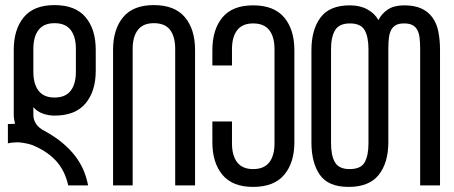

<svg xmlns="http://www.w3.org/2000/svg" viewBox="-20 -728 1782 754"><path d="M278 -536V-446C278 -414 271.2 -389.2 257.5 -371.5C243.8 -353.8 222.7 -345 194 -345C166 -345 145.2 -353.8 131.5 -371.5C117.8 -389.2 111 -414 111 -446V-536C111 -568 117.8 -592.8 131.5 -610.5C145.2 -628.2 166 -637 194 -637C222.7 -637 243.8 -628.2 257.5 -610.5C271.2 -592.8 278 -568 278 -536ZM194 -708C140 -708 99.8 -692.2 73.5 -660.5C47.2 -628.8 34 -586 34 -532V-277C34 -271 34.5 -265.2 35.5 -259.5C36.5 -253.8 37.7 -248 39 -242C35.7 -242 32.7 -241.8 30 -241.5C27.3 -241.2 24.3 -241 21 -241H11V-165C15.7 -166.3 21.7 -167.3 29 -168C33.7 -168.7 38.7 -169 44 -169H53C61.7 -168.3 70.5 -167.2 79.5 -165.5C88.5 -163.8 97 -161.7 105 -159C142.3 -144.3 173.2 -124.3 197.5 -99C221.8 -73.7 238.7 -40.7 248 0H326C322 -20.7 316 -40.5 308 -59.5C300 -78.5 289.2 -97 275.5 -115C261.8 -133 245 -150.3 225 -167C205 -183.7 181 -199.7 153 -215C139.7 -221.7 129.3 -230.3 122 -241C114.7 -251.7 111 -263.7 111 -277V-307C121 -295.7 133.3 -287.3 148 -282C162.7 -276.7 178 -274 194 -274C248.7 -274 289.3 -290 316 -322C342.7 -354 356 -396.7 356 -450V-532C356 -586 342.7 -628.8 316 -660.5C289.3 -692.2 248.7 -708 194 -708Z M424 0H501V-536C501 -568 507.8 -592.8 521.5 -610.5C535.2 -628.2 556 -637 584 -637C613.3 -637 634.7 -628.2 648 -610.5C661.3 -592.8 668 -568 668 -536V0H746V-532C746 -586 732.7 -628.8 706 -660.5C679.3 -692.2 638.7 -708 584 -708C530 -708 489.8 -692.2 463.5 -660.5C437.2 -628.8 424 -586 424 -532Z M974 -707C920 -707 879.8 -691.2 853.5 -659.5C827.2 -627.8 814 -585 814 -531V-471H891V-535C891 -567 897.8 -591.8 911.5 -609.5C925.2 -627.2 946 -636 974 -636C1002.7 -636 1023.8 -627.2 1037.5 -609.5C1051.2 -591.8 1058 -567 1058 -535V-165C1058 -133 1051.2 -108.2 1037.5 -90.5C1023.8 -72.8 1002.7 -64 974 -64C946 -64 925.2 -72.8 911.5 -90.5C897.8 -108.2 891 -133 891 -165V-251H814V-169C814 -115.7 827.2 -73.2 853.5 -41.5C879.8 -9.8 920 6 974 6C1028.7 6 1069.3 -9.8 1096 -41.5C1122.7 -73.2 1136 -115.7 1136 -169V-531C1136 -585 1122.7 -627.8 1096 -659.5C1069.3 -691.2 1028.7 -707 974 -707Z M1427 -535V-165C1427 -133 1422 -108.2 1412 -90.5C1402 -72.8 1382.3 -64 1353 -64C1325 -64 1305.8 -72.8 1295.5 -90.5C1285.2 -108.2 1280 -133 1280 -165V-535C1280 -567 1285.3 -591.8 1296 -609.5C1306.7 -627.2 1326 -636 1354 -636C1382.7 -636 1402 -627.2 1412 -609.5C1422 -591.8 1427 -567 1427 -535ZM1568 -707C1541.3 -707 1519.8 -701.7 1503.5 -691C1487.2 -680.3 1474.7 -666.3 1466 -649C1456.7 -666.3 1442.3 -680.3 1423 -691C1403.7 -701.7 1380.7 -707 1354 -707C1300.7 -707 1262.2 -691 1238.5 -659C1214.8 -627 1203 -584.3 1203 -531V-169C1203 -115.7 1214 -73.2 1236 -41.5C1258 -9.8 1295.7 6 1349 6C1403 6 1442.5 -9.8 1467.5 -41.5C1492.5 -73.2 1505 -115.7 1505 -169V-535C1505 -551 1505.7 -565.2 1507 -577.5C1508.3 -589.8 1511.2 -600.3 1515.5 -609C1519.8 -617.7 1526 -624.3 1534 -629C1542 -633.7 1553 -636 1567 -636C1581 -636 1592.2 -633.7 1600.5 -629C1608.8 -624.3 1615.2 -617.7 1619.5 -609C1623.8 -600.3 1626.7 -589.8 1628 -577.5C1629.3 -565.2 1630 -551 1630 -535V0H1708V-531C1708 -557.7 1705.8 -581.8 1701.5 -603.5C1697.2 -625.2 1689.5 -643.7 1678.5 -659C1667.5 -674.3 1653 -686.2 1635 -694.5C1617 -702.8 1594.7 -707 1568 -707Z"/></svg>

Font: Bebas Neue Regular two
Style: Regular2
Weight: 400
Designer: Ryoichi Tsunekawa & LGV (GE)
Foundry: Free Software Foundation, Inc.
Version: Version 1.003 August 13, 2016